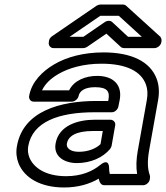

<svg xmlns="http://www.w3.org/2000/svg" viewBox="-20 -795 735 850"><path d="M590 -128C583 -89 582 -55 587 -25H466C464 -33 463 -41 463 -51C463 -51 465 -98 424 -65C390 -37 341 -15 273 -15C182 -15 129 -52 110 -98C104 -114 102 -130 105 -148C124 -255 238 -298 399 -298H475C490 -298 502 -312 504 -323L510 -353C522 -418 483 -459 410 -459C360 -459 308 -440 286 -395H166C180 -425 207 -449 238 -467C284 -494 350 -513 429 -513C542 -513 605 -478 626 -421C633 -402 635 -379 630 -352ZM442 25H614C625 25 640 15 643 0L644 -8C645 -12 644 -16 643 -20C633 -48 632 -81 640 -128L680 -352C686 -386 684 -418 674 -445C645 -524 560 -563 438 -563C351 -563 275 -543 218 -509C171 -481 120 -435 109 -370C107 -359 114 -345 129 -345H298C309 -345 325 -355 328 -370C332 -391 353 -409 401 -409C455 -409 467 -390 460 -353L459 -348H408C248 -348 82 -304 55 -148C50 -121 53 -95 62 -72C88 -7 160 35 264 35C325 35 376 20 417 -4C420 9 425 25 442 25ZM226 -159C216 -101 267 -73 320 -73C381 -73 435 -97 467 -135C470 -139 473 -145 474 -149L490 -240C493 -255 480 -265 469 -265H400C327 -265 240 -241 226 -159ZM276 -159C282 -194 319 -215 391 -215H435L425 -157C407 -139 373 -123 329 -123C288 -123 273 -142 276 -159ZM608 -632H547L476 -698C468 -705 454 -704 445 -698L349 -632H288L424 -725H506ZM695 -613C696 -619 694 -628 689 -633L538 -770C535 -773 529 -775 523 -775H425C420 -775 413 -773 408 -770L211 -635C205 -631 198 -623 197 -615L196 -607C194 -596 202 -582 217 -582H349C354 -582 360 -584 365 -587L451 -646L515 -587C518 -584 524 -582 530 -582H664C675 -582 691 -592 694 -607Z"/></svg>

Font: Asimov
Style: XWidOuIt
Weight: 500
Designer: Google
Version: Version 2.000980; 2014